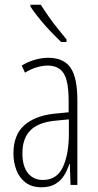

<svg xmlns="http://www.w3.org/2000/svg" viewBox="-20 -784 416 814"><path d="M184 -539Q250 -539 279 -497Q308 -455 308 -359V0H279L276 -89H274Q266 -64 252.5 -41.5Q239 -19 215.5 -4.5Q192 10 156 10Q115 10 88.5 -10Q62 -30 49.5 -63Q37 -96 37 -133Q37 -212 82.5 -252.5Q128 -293 210 -302L271 -308V-356Q271 -440 250 -473Q229 -506 182 -506Q163 -506 138.5 -499.5Q114 -493 86 -476L72 -506Q98 -522 127.5 -530.5Q157 -539 184 -539ZM212 -272Q142 -265 108.5 -231Q75 -197 75 -134Q75 -79 98.5 -50Q122 -21 162 -21Q221 -21 246.5 -75.5Q272 -130 272 -218V-278ZM153 -764Q170 -737 188 -711.5Q206 -686 225 -662.5Q244 -639 262 -617V-606H239Q225 -620 207 -638Q189 -656 171 -676.5Q153 -697 137 -717.5Q121 -738 109 -756V-764Z"/></svg>

Font: Noto Sans Khmer ExtraCondensed ExtraLight
Style: Regular
Weight: 250
Width: 2
Designer: Danh Hong and the Monotype Design Team
Foundry: Monotype Imaging Inc.
Version: Version 2.004